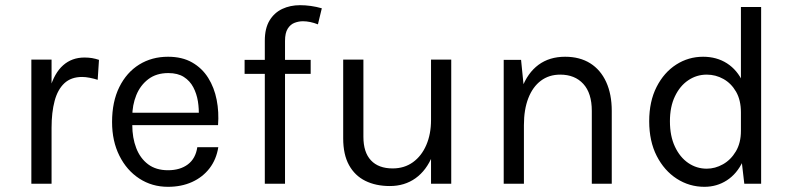

<svg xmlns="http://www.w3.org/2000/svg" viewBox="-20 -709 3059 741"><path d="M101 0V-479H179V0ZM155 -216Q155 -307 172.5 -367.2Q190 -427.5 223.8 -457.2Q257.5 -487 306 -487Q322 -487 335.2 -484.8Q348.5 -482.5 362 -478L357 -401Q343 -405.5 326.5 -408.8Q310 -412 297 -412Q254.5 -412 228.5 -387.8Q202.5 -363.5 190.8 -319.5Q179 -275.5 179 -216Z M628.5 12Q566.5 12 517.8 -19.8Q469 -51.5 440.8 -108Q412.5 -164.5 412.5 -238Q412.5 -316.5 440.5 -373Q468.5 -429.5 517.2 -459.8Q566 -490 628.5 -490Q683 -490 721.5 -468Q760 -446 783.5 -408.5Q807 -371 816.2 -323.8Q825.5 -276.5 821.5 -226H475.5V-274H770L747 -259Q748.5 -288.5 743.8 -318Q739 -347.5 726 -372.2Q713 -397 689.5 -412Q666 -427 629.5 -427Q583.5 -427 552.5 -403.5Q521.5 -380 506 -341.8Q490.5 -303.5 490.5 -259V-227Q490.5 -177 505.8 -137.5Q521 -98 551.5 -75Q582 -52 628.5 -52Q675 -52 705 -74.5Q735 -97 741.5 -141H822.5Q815 -93.5 788.5 -59.2Q762 -25 721 -6.5Q680 12 628.5 12Z M1002 0V-552Q1002 -599.5 1020.2 -629.8Q1038.5 -660 1069.2 -674.5Q1100 -689 1138 -689Q1158.5 -689 1179.8 -686Q1201 -683 1222 -677L1207 -615Q1192 -621 1177.2 -624Q1162.5 -627 1149 -627Q1133 -627 1117 -621Q1101 -615 1090.5 -598.5Q1080 -582 1080 -551V0ZM924 -424V-478H1179V-424Z M1643.5 -479H1721.5V0H1643.5ZM1304.5 -479H1382.5V-181Q1382.5 -121 1411.8 -90Q1441 -59 1495.5 -59Q1540.5 -59 1573.8 -83Q1607 -107 1625.2 -149.2Q1643.5 -191.5 1643.5 -246H1672.5Q1672.5 -165.5 1649.2 -108.5Q1626 -51.5 1583.8 -21.2Q1541.5 9 1484.5 9Q1430.5 9 1390 -11Q1349.5 -31 1327 -71.8Q1304.5 -112.5 1304.5 -175Z M2264 0V-281Q2264 -349.5 2231.2 -385.2Q2198.5 -421 2142 -421Q2099 -421 2067.5 -397.5Q2036 -374 2019 -330.2Q2002 -286.5 2002 -226H1972Q1972 -309.5 1994 -368.5Q2016 -427.5 2058.2 -458.8Q2100.5 -490 2161 -490Q2217.5 -490 2257.8 -464.8Q2298 -439.5 2319.5 -392.5Q2341 -345.5 2341 -281V0ZM1924 0V-478H1991L2002 -368V0Z M2698.5 12Q2640.5 12 2592 -19.2Q2543.5 -50.5 2514.5 -107.2Q2485.5 -164 2485.5 -241Q2485.5 -317.5 2514 -373.5Q2542.5 -429.5 2589.8 -459.8Q2637 -490 2693.5 -490Q2746 -490 2785.8 -464.5Q2825.5 -439 2847.5 -391Q2869.5 -343 2869.5 -275H2839.5Q2839.5 -322.5 2820.8 -355Q2802 -387.5 2772 -404.2Q2742 -421 2707.5 -421Q2668.5 -421 2636.2 -399.2Q2604 -377.5 2584.8 -337.2Q2565.5 -297 2565.5 -241Q2565.5 -184 2584.8 -143Q2604 -102 2636.2 -80Q2668.5 -58 2707.5 -58Q2740 -58 2770.2 -75Q2800.5 -92 2820 -124.8Q2839.5 -157.5 2839.5 -204H2869.5Q2869.5 -134.5 2846.8 -86.2Q2824 -38 2785.2 -13Q2746.5 12 2698.5 12ZM2852.5 0 2839.5 -112V-682H2917.5V0Z"/></svg>

Font: Karla
Style: Regular
Weight: 400
Designer: Jonathan Pinhorn
Version: Version 2.004;gftools[0.9.33]